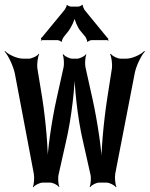

<svg xmlns="http://www.w3.org/2000/svg" viewBox="-40 -778 637 818"><path d="M354 -357 324 -492C321 -506 323 -536 328 -545L326 -547C321 -538 299 -528 288 -528H268C257 -528 235 -538 230 -547L227 -545C232 -536 234 -506 231 -492L201 -357C180 -263 162 -138 160 -64H164C166 -138 155 -264 140 -360L119 -488C117 -505 121 -537 127 -547L125 -549C119 -539 95 -528 82 -528H59C33 -528 -4 -545 -19 -561L-20 -558C-5 -542 16 -498 23 -466L104 -38C107 -22 105 8 100 18L102 20C107 11 130 0 142 0H174C185 0 206 10 211 19L213 17C208 8 206 -21 210 -36L241 -174C265 -275 280 -413 280 -492H276C276 -413 290 -275 314 -174L345 -36C349 -21 347 8 342 17L345 19C350 10 371 0 382 0H414C426 0 449 11 454 20L456 18C451 8 448 -22 451 -38L534 -466C540 -498 562 -542 577 -558L575 -561C560 -545 523 -528 497 -528H474C461 -528 438 -539 432 -549L429 -547C435 -537 439 -505 437 -488L417 -360C402 -263 390 -136 392 -62L396 -63C394 -137 375 -262 354 -357ZM419 -615 320 -736C318 -740 311 -753 313 -756L310 -758C308 -754 298 -750 294 -750H262C258 -750 248 -754 246 -757L244 -756C245 -753 238 -740 236 -737L138 -618C137 -617 136 -617 135 -617L134 -614C134 -613 136 -612 136 -611C136 -609 135 -607 134 -606L135 -604C136 -605 137 -607 139 -607H205C209 -607 219 -603 221 -600L224 -601C222 -604 229 -617 231 -620L252 -646C263 -661 280 -694 280 -710H276C276 -694 291 -660 303 -646L324 -621C326 -617 333 -604 331 -601L334 -599C335 -603 346 -607 350 -607H418C419 -607 419 -605 420 -604L423 -607C422 -608 420 -609 420 -610C420 -611 421 -611 422 -612L420 -615Z"/></svg>

Font: Asimov
Style: EdgeExtreme
Weight: 500
Designer: Google
Version: Version 2.000980: 2014